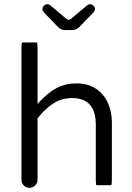

<svg xmlns="http://www.w3.org/2000/svg" viewBox="-20 -902 635 921"><path d="M85.4 -698.2Q83 -691.9 83 -672.9V-39.1Q83 -23.4 94.2 -12.2Q106 -1 121.1 -1Q137.2 -1 148.7 -12.5Q160.2 -23.9 160.2 -39.1V-334.5Q176.3 -354 190.4 -368.7Q214.4 -392.1 238.3 -407.2Q277.3 -431.6 326.2 -431.6Q394.5 -431.6 421.9 -384.8Q439.5 -355 439.5 -306.6V-39.1Q439.5 -20 441.9 -13.7H514.2Q516.6 -20 516.6 -39.1V-316.4Q516.6 -368.7 496.1 -411.1Q476.1 -453.1 439 -477.5Q399.4 -502 346.9 -502Q294.4 -502 252.9 -480.5Q211.4 -458.5 171.9 -416L160.2 -403.3V-672.9Q160.2 -691.9 157.7 -698.2ZM291 -757.8H328.1Q346.7 -757.8 363.3 -775.4L429.2 -843.3Q435.5 -851.1 435.5 -859.4Q435.5 -867.2 428.2 -874.5Q420.9 -881.8 412.4 -881.8Q403.8 -881.8 397.9 -876.5L321.8 -812.5Q312.5 -806.6 310.1 -806.6Q305.7 -806.6 297.9 -812L221.2 -876.5Q215.3 -881.8 207 -881.8Q198.2 -881.8 190.9 -874.5Q183.6 -867.2 183.6 -859.4Q183.6 -851.1 189.9 -843.3Q256.8 -773.9 257.3 -773.4Q273.4 -757.8 291 -757.8Z"/></svg>

Font: YuPearl-Light
Style: Light
Weight: 300
Designer: Max Yao
Foundry: Max-Everyday
Version: Version 1.011; ttfautohint (v1.8.3)